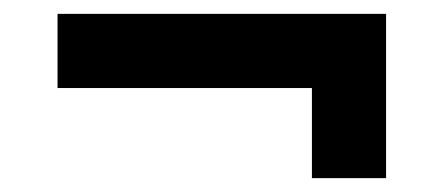

<svg xmlns="http://www.w3.org/2000/svg" viewBox="-20 -420 640 277"><path d="M63 -400H537V-163H430V-293H63Z"/></svg>

Font: Epunda Sans
Style: Bold
Weight: 700
Designer: Simon Atzbach
Foundry: typofactur
Version: Version 2.204; ttfautohint (v1.8.4.7-5d5b)